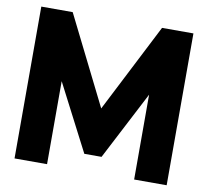

<svg xmlns="http://www.w3.org/2000/svg" viewBox="-80 -811 975 900"><g transform="rotate(10 407.5 -361.5)"><path d="M404.8 -301.3 194.8 -722.7H45.4V0H200.2V-395L363.8 -78.1H445.8L614.7 -403.8V0H769.5V-722.7H620.1Z"/></g></svg>

Font: Giphurs ExtraBold
Style: Regular
Weight: 800
Version: Version 1.000